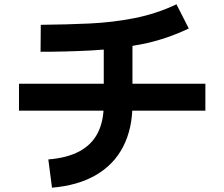

<svg xmlns="http://www.w3.org/2000/svg" viewBox="-20 -812 1040 890"><path d="M168 -572 169 -697Q285 -698 393.5 -703Q502 -708 603.5 -728Q705 -748 798 -792L855 -680Q749 -629 634 -606.5Q519 -584 401.5 -578Q284 -572 168 -572ZM932 -424V-299H68V-424ZM221 58 204 -73Q292 -80 349 -111Q406 -142 433.5 -196.5Q461 -251 461 -329V-651H594V-329Q594 -216 551 -132.5Q508 -49 424.5 -0.5Q341 48 221 58Z"/></svg>

Font: Murecho Thin SemiBold
Style: Regular
Weight: 600
Version: Version 1.010